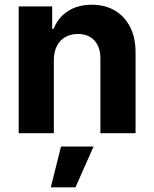

<svg xmlns="http://www.w3.org/2000/svg" viewBox="-20 -573 662 826"><path d="M211.6 -315.3V0H60.4V-545.5H204.5V-449.2H210.9Q229 -496.8 271.7 -524.7Q314.3 -552.6 375 -552.6Q431.8 -552.6 474.1 -527.7Q516.3 -502.8 539.8 -456.9Q563.2 -410.9 563.2 -347.3V0H411.9V-320.3Q412.3 -370.4 386.4 -398.6Q360.4 -426.8 315 -426.8Q284.4 -426.8 261.2 -413.7Q237.9 -400.6 225 -375.5Q212 -350.5 211.6 -315.3ZM198.5 233 242.5 57.5H382.5L304.7 233Z"/></svg>

Font: InterMG
Style: Bold
Weight: 700
Designer: Rasmus Andersson
Foundry: rsms
Version: Version 3.019;December 26, 2023;FontCreator 15.0.0.2955 64-b